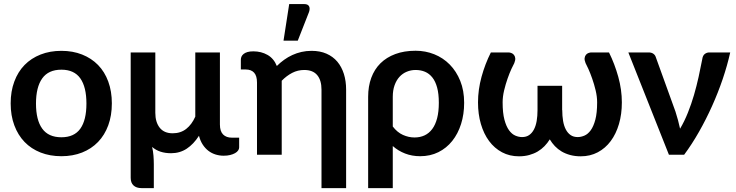

<svg xmlns="http://www.w3.org/2000/svg" viewBox="-20 -776 3690 963"><path d="M288 -521Q345 -521 391.8 -502.5Q438.5 -484 471.8 -450Q505 -416 523 -367Q541 -318 541 -257.5Q541 -196.5 523 -147.5Q505 -98.5 471.8 -64Q438.5 -29.5 391.8 -11Q345 7.5 288 7.5Q230.5 7.5 183.5 -11Q136.5 -29.5 103.2 -64Q70 -98.5 51.8 -147.5Q33.5 -196.5 33.5 -257.5Q33.5 -318 51.8 -367Q70 -416 103.2 -450Q136.5 -484 183.5 -502.5Q230.5 -521 288 -521ZM288 -87.5Q352 -87.5 382.8 -130.5Q413.5 -173.5 413.5 -256.5Q413.5 -339.5 382.8 -383Q352 -426.5 288 -426.5Q223 -426.5 191.8 -382.8Q160.5 -339 160.5 -256.5Q160.5 -174 191.8 -130.8Q223 -87.5 288 -87.5Z M759 -513V-210Q759 -163.5 781 -135.5Q803 -107.5 846 -107.5Q886 -107.5 914 -129.5Q942 -151.5 959.5 -191V-513H1083V-151.5Q1083 -117.5 1099 -101.5Q1115 -85.5 1143 -85.5H1179.5V-36.5Q1179.5 -28.5 1174.2 -21Q1169 -13.5 1158.8 -7.8Q1148.5 -2 1134.2 1.5Q1120 5 1102 5Q1081 5 1061.5 -1Q1042 -7 1025.8 -19.2Q1009.5 -31.5 997 -50.5Q984.5 -69.5 978 -95Q951 -53 916.5 -30.2Q882 -7.5 838 -7.5Q779 -7.5 743 -39Q748 -17.5 749.8 5.2Q751.5 28 751.5 47.5V167.5H690Q664 167.5 649.8 154.2Q635.5 141 635.5 116V-513Z M1188 0ZM1716 167.5H1592.5V-326.5Q1592.5 -373.5 1571 -399.2Q1549.5 -425 1506 -425Q1473.5 -425 1445.5 -410.5Q1417.5 -396 1393 -371V0H1269V-362Q1269 -395.5 1254.5 -411.5Q1240 -427.5 1212.5 -427.5H1188V-476.5Q1188 -484.5 1191.2 -492Q1194.5 -499.5 1202 -505.5Q1209.5 -511.5 1221.2 -515Q1233 -518.5 1250.5 -518.5Q1290.5 -518.5 1322 -500.5Q1353.5 -482.5 1368.5 -445Q1385.5 -462 1405 -476Q1424.5 -490 1446.2 -500Q1468 -510 1492 -515.5Q1516 -521 1543 -521Q1585 -521 1617.5 -506.8Q1650 -492.5 1671.8 -466.8Q1693.5 -441 1704.8 -405.2Q1716 -369.5 1716 -326.5ZM1402 -572 1430.5 -755.5H1506.5Q1524 -755.5 1530 -744.8Q1536 -734 1530 -716L1473.5 -572Z M1826.5 -290.5Q1826.5 -343 1842.2 -385.8Q1858 -428.5 1888.2 -458.5Q1918.5 -488.5 1963 -505Q2007.5 -521.5 2064.5 -521.5Q2114 -521.5 2158.2 -503.8Q2202.5 -486 2235.8 -452.2Q2269 -418.5 2288.5 -370.2Q2308 -322 2308 -260.5Q2308 -203 2292.5 -154Q2277 -105 2248.2 -69Q2219.5 -33 2178.8 -12.8Q2138 7.5 2087.5 7.5Q2046.5 7.5 2011.8 -6Q1977 -19.5 1950 -43.5V167.5H1826.5ZM1950 -141.5Q1972.5 -112 2001.2 -99.2Q2030 -86.5 2059 -86.5Q2087 -86.5 2109.5 -97Q2132 -107.5 2148 -129Q2164 -150.5 2172.5 -183.2Q2181 -216 2181 -260.5Q2181 -305.5 2172.5 -336.8Q2164 -368 2148.5 -387.5Q2133 -407 2111.8 -416Q2090.5 -425 2064.5 -425Q2041 -425 2020 -416.2Q1999 -407.5 1983.5 -390.5Q1968 -373.5 1959 -348.2Q1950 -323 1950 -290.5Z M2598.5 -88.5Q2619.5 -88.5 2634 -98.5Q2648.5 -108.5 2658 -126.5Q2667.5 -144.5 2671.8 -169.5Q2676 -194.5 2676 -224V-345.5H2799.5V-224H2800Q2800 -194.5 2804.2 -169.5Q2808.5 -144.5 2818 -126.5Q2827.5 -108.5 2842 -98.5Q2856.5 -88.5 2877.5 -88.5Q2894 -88.5 2911.2 -95.8Q2928.5 -103 2942.8 -122.5Q2957 -142 2966 -175.8Q2975 -209.5 2975 -262.5Q2975 -291.5 2967.5 -322.8Q2960 -354 2950.2 -381.8Q2940.5 -409.5 2931 -430.5Q2921.5 -451.5 2917 -459.5Q2911 -474.5 2912.2 -484.5Q2913.5 -494.5 2918.8 -501Q2924 -507.5 2931.8 -510.2Q2939.5 -513 2945.5 -513H3034.5Q3063 -455.5 3081 -390.8Q3099 -326 3099 -262.5Q3099 -203.5 3084.5 -154Q3070 -104.5 3043.2 -68.5Q3016.5 -32.5 2978.2 -12.2Q2940 8 2893 8Q2864 8 2840 1.5Q2816 -5 2797 -16.2Q2778 -27.5 2763.2 -43Q2748.5 -58.5 2737.5 -77Q2726 -58.5 2711 -43Q2696 -27.5 2677 -16.2Q2658 -5 2634.5 1.5Q2611 8 2583 8Q2536 8 2498 -12.2Q2460 -32.5 2433.2 -68.5Q2406.5 -104.5 2392 -154Q2377.5 -203.5 2377.5 -262.5Q2377.5 -326 2395.2 -390.8Q2413 -455.5 2442 -513H2530.5Q2537 -513 2544.5 -510.2Q2552 -507.5 2557.5 -501Q2563 -494.5 2564.2 -484.5Q2565.5 -474.5 2559.5 -459.5Q2555 -451.5 2545.2 -430.5Q2535.5 -409.5 2525.8 -381.8Q2516 -354 2508.5 -322.8Q2501 -291.5 2501 -262.5Q2501 -209.5 2510 -175.8Q2519 -142 2533.2 -122.5Q2547.5 -103 2564.8 -95.8Q2582 -88.5 2598.5 -88.5Z M3642.5 -513Q3628 -448 3604.8 -379.5Q3581.5 -311 3551.5 -244.2Q3521.5 -177.5 3486 -115Q3450.5 -52.5 3411.5 0H3335L3131.5 -513H3233.5Q3247.5 -513 3256.8 -506.5Q3266 -500 3269 -490L3368 -216Q3382 -172.5 3391 -130.5Q3413 -167.5 3430.2 -210.8Q3447.5 -254 3460.8 -299.5Q3474 -345 3484 -390.5Q3494 -436 3502 -478Q3504.5 -497.5 3514.8 -505.2Q3525 -513 3537.5 -513Z"/></svg>

Font: Lato
Style: Bold
Weight: 700
Designer: Lukasz Dziedzic
Foundry: tyPoland Lukasz Dziedzic
Version: Version 2.007; 2014-02-27